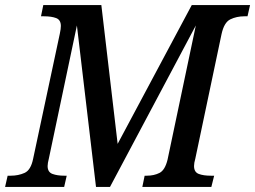

<svg xmlns="http://www.w3.org/2000/svg" viewBox="-40 -734 1002 754"><path d="M-20 0 -10 -44H2Q32 -44 56.5 -55Q81 -66 90 -110L195 -602Q197 -611 198 -619Q199 -627 199 -632Q199 -656 180.5 -663Q162 -670 133 -670H121L130 -714H358L422 -169L713 -714H942L932 -670H920Q889 -670 864.5 -658Q840 -646 830 -600L727 -111Q722 -94 722 -82Q722 -58 740.5 -51Q759 -44 788 -44H801L790 0H519L528 -44H536Q565 -44 586.5 -55Q608 -66 618 -107L729 -634L392 0H337L262 -634L152 -112Q147 -93 147 -82Q147 -58 166 -51Q185 -44 213 -44H222L212 0Z"/></svg>

Font: Noto Serif SemiCondensed Medium
Style: Italic
Weight: 500
Width: 4
Italic angle: -12°
Designer: Monotype Design Team
Foundry: Monotype Imaging Inc.
Version: Version 2.013